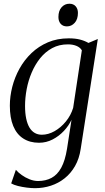

<svg xmlns="http://www.w3.org/2000/svg" viewBox="-20 -736 550 1004"><path d="M402 42.5Q394.5 93.5 372.5 132Q350.5 170.5 318.2 196.2Q286 222 246.2 235Q206.5 248 163 248Q144 248 120 245Q96 242 74 236.5Q52 231 38.5 223L63 152Q74.5 165.5 93.2 179Q112 192.5 134.5 201.5Q157 210.5 179 210.5Q219 210.5 249.5 194.2Q280 178 300.2 141Q320.5 104 330.5 42L354 -110Q340 -79 314.2 -51.5Q288.5 -24 255.2 -6.8Q222 10.5 184 10.5Q136 10.5 101.5 -11.8Q67 -34 49.2 -77.2Q31.5 -120.5 31.5 -183Q31.5 -232 44.2 -282Q57 -332 82.2 -377.5Q107.5 -423 144.8 -458.5Q182 -494 230.8 -514.8Q279.5 -535.5 339.5 -535.5Q373.5 -535.5 398 -529.2Q422.5 -523 442.5 -511.5L491.5 -532ZM408 -473Q398.5 -488.5 379.5 -496.2Q360.5 -504 335 -504Q289 -504 253 -484.5Q217 -465 190.2 -431.8Q163.5 -398.5 145.8 -356.8Q128 -315 119.5 -269.8Q111 -224.5 111 -182Q111 -144 117 -115.8Q123 -87.5 134.2 -68.8Q145.5 -50 161.8 -40.8Q178 -31.5 199 -31.5Q232.5 -31.5 265.5 -50.2Q298.5 -69 324.5 -100.8Q350.5 -132.5 362.5 -172ZM330 -598Q309 -598 297.2 -611.5Q285.5 -625 285.5 -647Q285.5 -679.5 302 -698Q318.5 -716.5 343 -716.5Q364 -716.5 375.8 -703Q387.5 -689.5 387.5 -668.5Q387.5 -635.5 370.8 -616.8Q354 -598 330 -598Z"/></svg>

Font: Merriweather 96pt Light
Style: Italic
Weight: 300
Italic angle: -7.8°
Version: Version 2.101